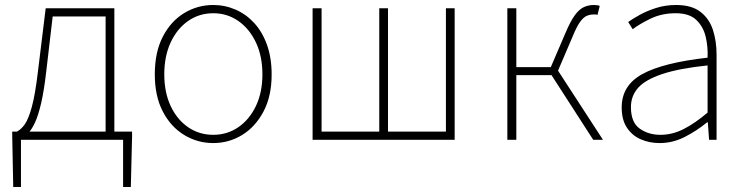

<svg xmlns="http://www.w3.org/2000/svg" viewBox="-20 -560 2980 769"><path d="M64 0V189H33L29 -13V-33H509V-13L504 189H473V0ZM403 -12V-494H191L165 -272Q156 -194 144.5 -145.5Q133 -97 120.5 -70Q108 -43 96 -30.5Q84 -18 75 -11L48 -33Q65 -42 79.5 -62.5Q94 -83 107.5 -132Q121 -181 132 -274L163 -527H438V-12Z M834 13Q771 13 717.5 -19.5Q664 -52 632 -113.5Q600 -175 600 -262Q600 -351 632 -413Q664 -475 717.5 -507.5Q771 -540 834 -540Q881 -540 923.5 -521.5Q966 -503 998.5 -467.5Q1031 -432 1049.5 -380Q1068 -328 1068 -262Q1068 -175 1035.5 -113.5Q1003 -52 950 -19.5Q897 13 834 13ZM834 -20Q890 -20 934.5 -50.5Q979 -81 1005 -135.5Q1031 -190 1031 -262Q1031 -335 1005 -390Q979 -445 934.5 -476Q890 -507 834 -507Q778 -507 733.5 -476Q689 -445 663.5 -390Q638 -335 638 -262Q638 -190 663.5 -135.5Q689 -81 733.5 -50.5Q778 -20 834 -20Z M1232 0V-527H1268V-33H1499V-527H1534V-33H1766V-527H1801V0Z M2012 0V-527H2048V-291H2186L2244 -426Q2265 -476 2283 -500Q2301 -524 2319.5 -532Q2338 -540 2359 -540Q2366 -540 2372.5 -539Q2379 -538 2382 -536L2373 -500Q2369 -502 2366 -502Q2363 -502 2357 -502Q2343 -502 2330 -496.5Q2317 -491 2303.5 -472.5Q2290 -454 2274 -415L2215 -277L2395 0H2356L2189 -259H2048V0Z M2622 13Q2581 13 2546.5 -2Q2512 -17 2491 -48.5Q2470 -80 2470 -130Q2470 -218 2553 -263.5Q2636 -309 2814 -329Q2816 -372 2806.5 -412.5Q2797 -453 2769 -480Q2741 -507 2686 -507Q2630 -507 2585 -485Q2540 -463 2514 -443L2496 -472Q2513 -484 2541.5 -500Q2570 -516 2607.5 -528Q2645 -540 2688 -540Q2750 -540 2785.5 -512.5Q2821 -485 2835.5 -440Q2850 -395 2850 -341V0H2820L2815 -70H2812Q2772 -37 2723.5 -12Q2675 13 2622 13ZM2625 -20Q2672 -20 2717 -42.5Q2762 -65 2814 -109V-298Q2700 -286 2632.5 -263.5Q2565 -241 2536 -208.5Q2507 -176 2507 -131Q2507 -70 2542 -45Q2577 -20 2625 -20Z"/></svg>

Font: Noto Sans TC Thin
Style: Regular
Weight: 100
Designer: Ryoko NISHIZUKA 西塚涼子 (kana, bopomofo & ideographs); Paul D. Hunt (Latin, Greek & Cyrillic); Sandoll Communications 산돌커뮤니
Foundry: Adobe
Version: Version 2.004-H2;hotconv 1.0.118;makeotfexe 2.5.65603